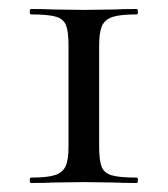

<svg xmlns="http://www.w3.org/2000/svg" viewBox="-20 -406 372 426"><path d="M49 -374Q46 -374 46 -380Q46 -386 49 -386Q79 -386 97 -385L166 -384L235 -385Q252 -386 283 -386Q286 -386 286 -380Q286 -374 283 -374Q247 -374 230 -368.5Q213 -363 206.5 -349Q200 -335 200 -305V-81Q200 -50 205.5 -36Q211 -22 228 -17Q245 -12 283 -12Q286 -12 286 -6Q286 0 283 0Q253 0 235 -1L166 -2L97 -1Q80 0 49 0Q46 0 46 -6Q46 -12 49 -12Q85 -12 102 -17.5Q119 -23 125.5 -37Q132 -51 132 -81V-305Q132 -336 126.5 -350Q121 -364 104 -369Q87 -374 49 -374Z"/></svg>

Font: Cormorant Garamond Medium
Style: Regular
Weight: 500
Designer: Christian Thalmann (Catharsis Fonts)
Foundry: Catharsis Fonts
Version: Version 4.000